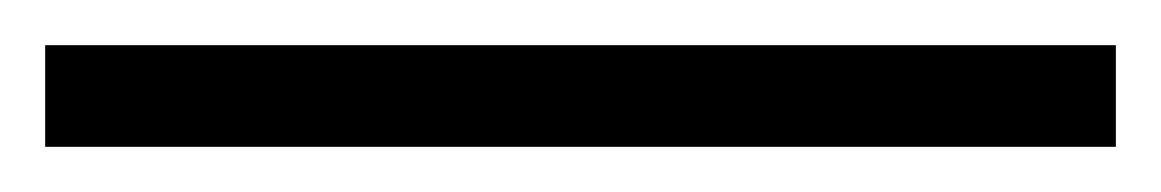

<svg xmlns="http://www.w3.org/2000/svg" viewBox="-23 -825 514 85"><path d="M471 -760V-805H-3V-760Z"/></svg>

Font: Noto Sans SemiCondensed Light
Style: Regular
Weight: 300
Width: 4
Designer: Monotype Design Team
Foundry: Monotype Imaging Inc.
Version: Version 2.013